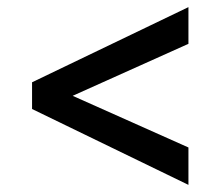

<svg xmlns="http://www.w3.org/2000/svg" viewBox="-20 -564 619 539"><path d="M70 -258V-333L509 -544V-441L184 -295L509 -150V-45Z"/></svg>

Font: Simpel Medium
Style: Regular
Weight: 500
Designer: Janko Jovanovic
Version: Version 1.048;PS 001.048;hotconv 1.0.88;makeotf.lib2.5.64775